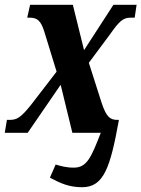

<svg xmlns="http://www.w3.org/2000/svg" viewBox="-36 -556 592 804"><path d="M308 228C399 228 426 145 462 -54H455C424 -54 409 -68 390 -124L336 -293L423 -410C464 -468 479 -482 511 -482H528L536 -536H439L316 -346L269 -536H90L78 -482H88C119 -482 135 -471 150 -422L201 -256L94 -117C50 -62 34 -54 4 -54H-7L-16 0H80L218 -201L267 0H386C346 103 328 146 273 146C240 146 218 139 197 133L173 188C216 211 253 228 308 228Z"/></svg>

Font: Noto Serif Condensed Extra
Style: Italic
Weight: 800
Width: 3
Italic angle: -12°
Designer: Monotype Design Team
Foundry: Monotype Imaging Inc.
Version: Version 1.901